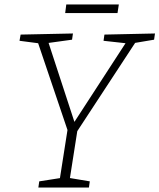

<svg xmlns="http://www.w3.org/2000/svg" viewBox="-20 -846 719 866"><path d="M153 0 157 -28 259 -44 249 -34 286 -270 289 -246 149 -660 160 -650 68 -662 73 -690 309 -695 305 -667 189 -651 196 -662 319 -286H309L552 -660L556 -650L447 -662L451 -690L679 -695L675 -667L580 -651L595 -661L323 -246L331 -270L294 -34L289 -44L385 -28L381 0ZM516 -826 510 -787H274L279 -826Z"/></svg>

Font: Bitter Thin Light
Style: Italic
Weight: 300
Italic angle: -9°
Version: Version 2.002